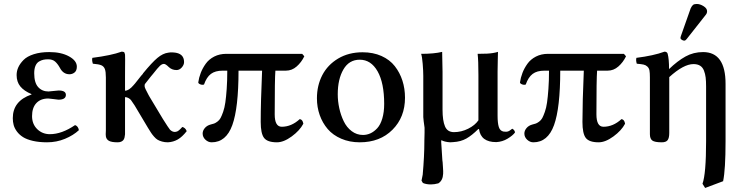

<svg xmlns="http://www.w3.org/2000/svg" viewBox="-20 -701 3728 959"><path d="M43.9 -110.8Q43.9 -196.8 137.2 -229V-231Q100.1 -246.6 81.5 -269.3Q63 -292 63 -326.2Q63 -346.2 71.5 -365Q80.1 -383.8 97.7 -401.6Q115.2 -419.4 148.7 -430.2Q182.1 -440.9 226.1 -440.9Q285.6 -440.9 324.7 -419.4Q363.8 -397.9 363.8 -368.2Q363.8 -348.1 352.5 -339.1Q341.3 -330.1 327.1 -330.1Q295.4 -330.1 278.8 -362.8Q267.6 -382.8 254.9 -393.8Q242.2 -404.8 220.2 -404.8Q207 -404.8 196.8 -402.6Q186.5 -400.4 175 -393.8Q163.6 -387.2 157.2 -372.3Q150.9 -357.4 150.9 -335Q150.9 -287.6 170.7 -265.9Q190.4 -244.1 222.2 -244.1Q224.6 -244.1 247.3 -246.6Q270 -249 272.9 -249Q309.1 -249 309.1 -227.1Q309.1 -203.1 272 -203.1Q268.6 -203.1 247.8 -206.1Q227.1 -209 221.2 -209Q183.1 -209 161.6 -186Q140.1 -163.1 140.1 -121.1Q140.1 -81.1 166 -55.9Q191.9 -30.8 229 -30.8Q288.6 -30.8 355 -76.2Q370.6 -70.8 374 -50.8Q346.2 -24.9 304.4 -7.6Q262.7 9.8 214.8 9.8Q175.3 9.8 144.5 2.7Q113.8 -4.4 95.2 -16.1Q76.7 -27.8 64.7 -43.9Q52.7 -60.1 48.3 -76.2Q43.9 -92.3 43.9 -110.8Z M604.5 -48.8Q605 -37.6 604.5 -30.3Q604 -22.9 602.1 -14.6Q600.1 -6.3 596.2 -1.5Q592.3 3.4 585.2 6.6Q578.1 9.8 567.4 9.8Q538.1 9.8 524.7 2.7Q511.2 -4.4 508.8 -20Q507.3 -26.4 508.8 -49.8V-314Q508.8 -343.3 503.7 -356.4Q498.5 -369.6 486.1 -375Q473.6 -380.4 443.8 -382.8Q438 -401.4 441.4 -412.1Q536.1 -424.3 587.4 -442.9Q602.5 -442.9 602.5 -435.1Q603 -434.6 604.5 -428.2Q605 -420.4 605 -404.3Q605 -388.2 604.7 -362.3Q604.5 -336.4 604.5 -320.8V-248Q623.5 -248 646.5 -274.9Q647.5 -276.4 650.1 -279.1Q652.8 -281.7 653.8 -283.2L685.5 -323.2Q686 -323.7 689.9 -327.9Q693.8 -332 694.8 -335Q738.8 -388.7 766.1 -411.6Q793.5 -434.6 820.8 -438Q831.5 -440.4 846.7 -439Q899.4 -435.5 899.4 -391.1Q899.4 -377 887.9 -364Q876.5 -351.1 861.8 -351.1Q837.9 -351.1 821.8 -367.2Q807.1 -381.8 798.8 -381.8Q789.1 -381.8 778.6 -372.1Q768.1 -362.3 743.7 -331.1Q737.8 -323.2 733.4 -318.8L704.6 -282.2Q701.2 -277.3 702.6 -268.1Q703.6 -260.3 721.7 -227.1Q722.7 -225.6 724.6 -221.9Q726.6 -218.3 727.5 -216.8L793.5 -106.9Q822.3 -61 829.1 -53.2Q840.3 -42 853.5 -42Q857.9 -42 859.9 -43Q870.6 -43.9 890.6 -66.9Q906.2 -63 912.6 -45.9Q890.1 -17.1 867.9 -4.4Q845.7 8.3 818.8 9.8Q802.7 9.8 789.6 6.1Q776.4 2.4 767.6 -2.7Q758.8 -7.8 749.3 -18.8Q739.7 -29.8 734.4 -38.1Q729 -46.4 718.8 -63L652.8 -173.8Q651.9 -175.3 649.7 -178.5Q647.5 -181.6 646.5 -183.1Q638.7 -195.3 634.5 -200.7Q630.4 -206.1 622.3 -210.9Q614.3 -215.8 604.5 -215.8V-70.8Z M1489.3 -432.1 1500 -419.9Q1485.4 -389.6 1461.7 -368.9Q1438 -348.1 1408.2 -348.1H1355.5Q1352.1 -306.2 1352.1 -129.9Q1352.1 -67.9 1387.2 -67.9Q1435.5 -67.9 1477.1 -106Q1491.7 -104.5 1495.1 -83Q1477.1 -48.8 1437 -19.5Q1397 9.8 1363.3 9.8Q1315.9 9.8 1299.1 -12Q1282.2 -33.7 1282.2 -91.8Q1282.2 -190.4 1289.1 -348.1H1171.4Q1171.4 -162.1 1140.4 -76.2Q1109.4 9.8 1037.1 9.8Q1020 9.8 1006.1 -3.2Q992.2 -16.1 992.2 -34.2Q992.2 -48.3 1002.9 -61.3Q1013.7 -74.2 1032.2 -79.1Q1043 -81.5 1049.6 -84Q1056.2 -86.4 1065.9 -93.5Q1075.7 -100.6 1081.5 -111.3Q1087.4 -122.1 1094.5 -142.1Q1101.6 -162.1 1105.5 -189.2Q1109.4 -216.3 1112.3 -256.6Q1115.2 -296.9 1115.2 -348.1H1092.3Q1055.2 -348.1 1033.4 -331.8Q1011.7 -315.4 999 -278.8Q990.7 -275.9 981 -279.5Q971.2 -283.2 970.2 -289.1Q973.6 -313.5 982.7 -336.9Q991.7 -360.4 1007.6 -382.6Q1023.4 -404.8 1050 -418.5Q1076.7 -432.1 1110.4 -432.1Z M1563 -210Q1563 -273.9 1589.8 -325.7Q1616.7 -377.4 1669.2 -408.7Q1721.7 -439.9 1791 -439.9Q1843.8 -439.9 1885.3 -421.4Q1926.8 -402.8 1951.9 -370.6Q1977.1 -338.4 1990 -298.3Q2002.9 -258.3 2002.9 -212.9Q2002.9 -115.7 1940.4 -53Q1877.9 9.8 1776.9 9.8Q1726.1 9.8 1684.6 -8.1Q1643.1 -25.9 1616.9 -56.4Q1590.8 -86.9 1576.9 -126.2Q1563 -165.5 1563 -210ZM1776.9 -402.8Q1723.6 -402.8 1695.3 -354.2Q1667 -305.7 1667 -230Q1667 -195.3 1674.6 -160.6Q1682.1 -126 1696.8 -95.5Q1711.4 -64.9 1736.6 -45.9Q1761.7 -26.9 1793 -26.9Q1812.5 -26.9 1830.6 -35.2Q1848.6 -43.5 1864.5 -60.8Q1880.4 -78.1 1889.6 -109.4Q1898.9 -140.6 1898.9 -182.1Q1898.9 -286.6 1866 -344.7Q1833 -402.8 1776.9 -402.8Z M2372.6 -56.2H2368.7Q2337.4 -24.9 2309.3 -9Q2281.2 6.8 2243.7 8.8Q2238.8 9.8 2228.5 9.8Q2199.2 7.8 2184.6 -1Q2184.6 -0.5 2184.1 2.7Q2183.6 5.9 2183.6 7.8Q2183.6 13.7 2185.5 36.1Q2188 81.1 2189.5 99.1Q2190.4 104 2190.9 109.6Q2191.4 115.2 2191.7 122.1Q2191.9 128.9 2192.4 132.8Q2194.3 157.2 2193.4 167Q2191.9 200.7 2169.4 214.8Q2148.9 220.2 2132.3 220.2Q2108.9 220.2 2092.3 212.9L2085.4 201.2Q2087.9 191.9 2091.3 171.9Q2099.6 78.1 2099.6 5.9V2Q2099.6 -24.9 2100.6 -38.1V-63Q2095.2 -100.1 2094.2 -116.2V-129.9V-321.8Q2094.2 -346.2 2091.3 -382.1Q2088.4 -418 2083.5 -432.1Q2148.4 -432.1 2188.5 -441.9Q2190.4 -375 2190.4 -342.8V-152.8Q2190.4 -98.6 2202.6 -69.8Q2214.8 -41 2247.6 -41Q2284.2 -41 2318.4 -58.1Q2352.5 -75.2 2369.6 -100.1V-325.2Q2369.6 -398.9 2365.7 -432.1Q2396.5 -432.1 2412.6 -433.1Q2443.4 -434.6 2467.3 -441.9Q2467.3 -439 2466.3 -401.4Q2465.3 -363.8 2465.3 -344.2V-123Q2465.3 -86.4 2471.4 -66.9Q2477.5 -47.4 2494.6 -43.9Q2498.5 -43 2507.3 -43Q2518.6 -43 2528.3 -50.5Q2538.1 -58.1 2538.6 -58.1Q2543.9 -55.7 2548.1 -50.3Q2552.2 -44.9 2552.2 -39.1Q2541.5 -24.4 2515.4 -8.5Q2489.3 7.3 2458.5 8.8Q2381.3 8.8 2372.6 -56.2Z M3096.2 -432.1 3106.9 -419.9Q3092.3 -389.6 3068.6 -368.9Q3044.9 -348.1 3015.1 -348.1H2962.4Q2959 -306.2 2959 -129.9Q2959 -67.9 2994.1 -67.9Q3042.5 -67.9 3084 -106Q3098.6 -104.5 3102.1 -83Q3084 -48.8 3043.9 -19.5Q3003.9 9.8 2970.2 9.8Q2922.9 9.8 2906 -12Q2889.2 -33.7 2889.2 -91.8Q2889.2 -190.4 2896 -348.1H2778.3Q2778.3 -162.1 2747.3 -76.2Q2716.3 9.8 2644 9.8Q2627 9.8 2613 -3.2Q2599.1 -16.1 2599.1 -34.2Q2599.1 -48.3 2609.9 -61.3Q2620.6 -74.2 2639.2 -79.1Q2649.9 -81.5 2656.5 -84Q2663.1 -86.4 2672.9 -93.5Q2682.6 -100.6 2688.5 -111.3Q2694.3 -122.1 2701.4 -142.1Q2708.5 -162.1 2712.4 -189.2Q2716.3 -216.3 2719.2 -256.6Q2722.2 -296.9 2722.2 -348.1H2699.2Q2662.1 -348.1 2640.4 -331.8Q2618.7 -315.4 2606 -278.8Q2597.7 -275.9 2587.9 -279.5Q2578.1 -283.2 2577.1 -289.1Q2580.6 -313.5 2589.6 -336.9Q2598.6 -360.4 2614.5 -382.6Q2630.4 -404.8 2657 -418.5Q2683.6 -432.1 2717.3 -432.1Z M3226.1 -30.8V-314.9Q3226.1 -337.4 3223.9 -349.1Q3221.7 -360.8 3213.6 -368.4Q3205.6 -376 3194.6 -378.4Q3183.6 -380.9 3160.6 -382.8Q3155.3 -399.4 3158.7 -412.1Q3244.6 -422.9 3298.8 -442.9Q3312 -442.9 3314.9 -432.1Q3321.8 -406.7 3321.8 -356Q3363.8 -396.5 3403.8 -418.7Q3443.8 -440.9 3491.7 -440.9Q3604 -440.9 3604 -282.2V3.9Q3604 146 3591.8 204.1L3502 237.8L3488.8 216.8Q3506.8 167.5 3506.8 3.9V-269Q3506.8 -295.9 3504.6 -314Q3502.4 -332 3496.1 -348.4Q3489.7 -364.7 3476.8 -372.8Q3463.9 -380.9 3443.8 -380.9Q3394.5 -380.9 3322.8 -315.9V-37.1Q3322.8 -11.7 3314.7 -1Q3306.6 9.8 3285.6 9.8Q3250.5 9.8 3238.3 1Q3226.1 -7.8 3226.1 -30.8ZM3460 -681.2Q3476.6 -681.2 3494.1 -670.2Q3511.7 -659.2 3511.7 -645Q3511.7 -635.3 3505.9 -627.9L3409.7 -505.9Q3403.8 -498 3397.9 -498Q3391.6 -498 3385.3 -502.2Q3378.9 -506.3 3378.9 -511.2Q3378.9 -515.1 3380.9 -521L3429.7 -659.2Q3435.5 -671.4 3441.4 -676.3Q3447.3 -681.2 3460 -681.2Z"/></svg>

Font: Common Serif Medium
Style: Regular
Weight: 500
Designer: Philipp H. Poll, Khaled Hosny
Foundry: Stefan Peev, Context Ltd.
Version: Version 1.026